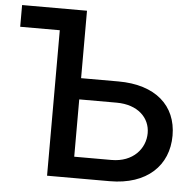

<svg xmlns="http://www.w3.org/2000/svg" viewBox="-52 -779 842 832"><g transform="rotate(5 369.0 -363.5)"><path d="M293 -727.3H10.7V-632.8H182.9V0H455.3C617.2 0 709.5 -90.2 709.5 -220.5C709.5 -350.5 617.2 -433.9 455.3 -433.9H293ZM293 -92.3V-341.6H455.3C549 -341.6 601.2 -287.6 601.2 -221.9C601.2 -154.5 549 -92.3 455.3 -92.3Z"/></g></svg>

Font: Magic Ui Pro Medium
Style: Regular
Weight: 500
Designer: Stefan Endress, Andreas Faust
Version: Version 1.000;FEAKit 1.0